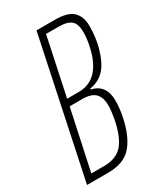

<svg xmlns="http://www.w3.org/2000/svg" viewBox="-175 -759 710 830"><g transform="rotate(-30 179.5 -344.0)"><path d="M151 -688H244Q306 -688 332.5 -663Q359 -638 359 -589Q359 -536 346 -486Q329 -425 301.5 -393.5Q274 -362 227 -354L226 -350Q295 -334 295 -255Q295 -212 284 -165Q266 -85 227.5 -42.5Q189 0 111 0H6ZM307 -481Q323 -537 323 -579Q323 -621 304.5 -637.5Q286 -654 241 -654H179L118 -366H176Q271 -366 307 -481ZM250 -183Q258 -226 258 -250Q258 -293 238 -312.5Q218 -332 175 -332H111L47 -34H112Q171 -34 202.5 -69Q234 -104 250 -183Z"/></g></svg>

Font: Saira Ultra Condensed Thin
Style: Italic
Weight: 100
Width: 1
Italic angle: -12°
Designer: Hector Gatti with collaboration of the Omnibus-Type team
Foundry: Omnibus-Type
Version: Version 1.001; ttfautohint (v1.8)